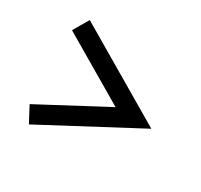

<svg xmlns="http://www.w3.org/2000/svg" viewBox="-101 -608 716 685"><g transform="rotate(30 257.5 -265.5)"><path d="M52 -418 89 -481 473 -255 87 -50 53 -114 324 -258Z"/></g></svg>

Font: Shorif Bongobondhu UNICODE
Style: Bold
Weight: 700
Designer: Shorif Uddin Shishir, Shorif art & Design, e-mail : shorifart@gmail.com, facebook : Shorif2001
Foundry: Lipighor Font Foundry
Version: Designed By Shorif Uddin Shishir | Build By Niladri